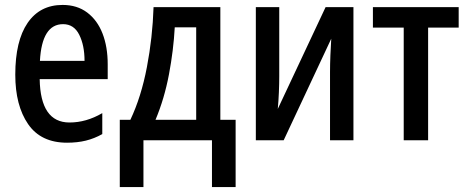

<svg xmlns="http://www.w3.org/2000/svg" viewBox="-20 -569 1895 779"><path d="M234 -549Q293 -549 334 -518Q375 -487 396 -433Q417 -379 417 -308V-248H141Q144 -72 262 -72Q330 -72 395 -110V-25Q363 -7 328.5 1.5Q294 10 252 10Q146 10 94 -65.5Q42 -141 42 -266Q42 -403 92 -476Q142 -549 234 -549ZM236 -471Q150 -471 142 -322H323Q323 -385 301.5 -428Q280 -471 236 -471Z M874 -540V-83H936V190H840V0H562V190H466V-83H509Q553 -176 576 -296.5Q599 -417 603 -540ZM776 -458H689Q684 -365 665.5 -267Q647 -169 611 -83H776Z M1113 -540V-259Q1113 -229 1111.5 -194Q1110 -159 1107 -127L1301 -540H1414V0H1319V-276Q1319 -308 1320.5 -345Q1322 -382 1324 -412L1131 0H1018V-540Z M1841 -457H1717V0H1618V-457H1493V-540H1841Z"/></svg>

Font: Avrile Sans Condensed Medium
Style: Regular
Weight: 500
Width: 3
Designer: Monotype Design Team
Foundry: Monotype Imaging Inc.
Version: Version 2.001;September 10, 2019;FontCreator 11.5.0.2425 64-